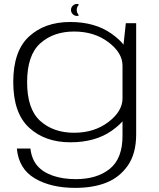

<svg xmlns="http://www.w3.org/2000/svg" viewBox="-20 -704 794 956"><path d="M354.5 231.5Q444.5 231.5 510 205.2Q575.5 179 616.8 119.8Q658 60.5 658 -35.5V-588.5H606.5L590 -435V-27.5Q590 85.5 526.5 136.8Q463 188 357 188Q293.5 188 243.8 171Q194 154 165.8 121.2Q137.5 88.5 131.5 35.5H64Q73 136.5 153.2 184Q233.5 231.5 354.5 231.5ZM330.5 4.5Q454.5 4.5 536.5 -53.2Q618.5 -111 618.5 -163.5L590 -214Q590 -150 519.8 -96.5Q449.5 -43 349 -43Q246 -43 180.5 -101.8Q115 -160.5 115 -295Q115 -429.5 180.5 -488.2Q246 -547 349 -547Q449.5 -547 519.8 -494Q590 -441 590 -377L617.5 -426Q617.5 -477.5 535.5 -536Q453.5 -594.5 329.5 -594.5Q203 -594.5 124.5 -522.2Q46 -450 46 -295.5Q46 -141 125 -68.2Q204 4.5 330.5 4.5ZM364 -624.5Q376 -624.5 369 -633.5Q362 -642.5 362 -654.5Q362 -667 369.2 -675.8Q376.5 -684.5 364 -684.5Q351.5 -684.5 342.5 -675.8Q333.5 -667 333.5 -654.5Q333.5 -642 342.5 -633.2Q351.5 -624.5 364 -624.5Z"/></svg>

Font: Anybody Expanded Light
Style: Regular
Weight: 300
Width: 7
Version: Version 1.113;gftools[0.9.25]